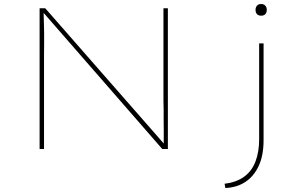

<svg xmlns="http://www.w3.org/2000/svg" viewBox="-20 -741 1512 955"><path d="M177 0V-700H205L800 -21L795 -20Q794 -36 794.5 -56Q795 -76 794.5 -98.5Q794 -121 794 -145Q794 -169 794 -193.5Q794 -218 793 -241V-700H815V0H787L190 -685H197Q197 -673 197.5 -657Q198 -641 198.5 -621Q199 -601 199.5 -577Q200 -553 199.5 -526.5Q199 -500 199 -470V0ZM1101 194 1097 173Q1155 166 1193.5 138.5Q1232 111 1250.5 63Q1269 15 1269 -48V-525H1291V-44Q1291 33 1266.5 85Q1242 137 1199.5 164.5Q1157 192 1101 194ZM1279 -663Q1265 -663 1258 -671Q1251 -679 1251 -692Q1251 -704 1258 -712.5Q1265 -721 1279 -721Q1292 -721 1299.5 -713Q1307 -705 1307 -692Q1307 -679 1300 -671Q1293 -663 1279 -663Z"/></svg>

Font: Lexend Tera Thin
Style: Regular
Weight: 250
Version: Version 1.007